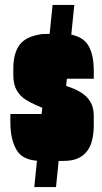

<svg xmlns="http://www.w3.org/2000/svg" viewBox="-20 -699 414 778"><path d="M147 -47Q74 -47 48 -90Q22 -133 22 -203V-237H170V-168Q170 -155 171 -145.5Q172 -136 175.5 -131.5Q179 -127 186 -127Q193 -127 196 -130.5Q199 -134 200.5 -140.5Q202 -147 202 -154V-200Q202 -225 192 -237Q182 -249 164.5 -256.5Q147 -264 124 -274Q103 -283 82 -296.5Q61 -310 47.5 -333.5Q34 -357 34 -394V-422Q34 -483 59.5 -517.5Q85 -552 151 -561L242 -563Q311 -556 335.5 -518.5Q360 -481 360 -412V-380H218V-443Q218 -463 215 -472.5Q212 -482 201 -482Q191 -482 188 -474.5Q185 -467 185 -456V-409Q185 -386 199 -374Q213 -362 232.5 -356Q252 -350 270 -343Q292 -335 312.5 -321.5Q333 -308 346.5 -286Q360 -264 360 -229V-193Q360 -161 354 -134Q348 -107 333.5 -87.5Q319 -68 296 -57.5Q273 -47 238 -47ZM193 -679H281L207 59H119Z"/></svg>

Font: Alumni Sans Black
Style: Regular
Weight: 900
Designer: Robert E. Leuschke
Foundry: Robert E. Leuschke
Version: Version 1.018